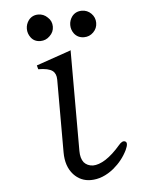

<svg xmlns="http://www.w3.org/2000/svg" viewBox="-48 -670 597 719"><g transform="rotate(-5 250.0 -310.5)"><path d="M227.5 -482.4 100.6 -438.5 104.5 -423.8Q142.6 -423.8 158.2 -412.1Q171.9 -401.4 171.9 -378.9V-105.5Q171.9 -52.7 200.2 -21.5Q226.6 6.8 264.6 6.8Q309.6 6.8 351.6 -27.3Q385.7 -55.7 404.3 -93.8Q417 -121.1 405.3 -126Q394.5 -130.9 380.9 -114.3Q352.5 -81.1 325.2 -63.5Q298.8 -46.9 277.3 -46.9Q255.9 -47.9 243.2 -62.5Q231.4 -78.1 231.4 -105.5V-484.4ZM75.2 -578.1Q75.2 -560.5 85.9 -545.9Q98.6 -528.3 122.1 -528.3Q142.6 -528.3 157.2 -543Q172.9 -557.6 172.9 -578.1Q172.9 -599.6 157.2 -613.3Q142.6 -627.9 122.1 -627.9Q99.6 -627.9 85.9 -610.4Q75.2 -595.7 75.2 -578.1ZM238.3 -578.1Q238.3 -560.5 249 -545.9Q262.7 -528.3 286.1 -528.3Q306.6 -528.3 321.3 -543Q335.9 -557.6 335.9 -578.1Q335.9 -598.6 321.3 -613.3Q306.6 -627.9 286.1 -627.9Q262.7 -627.9 249 -610.4Q238.3 -595.7 238.3 -578.1Z"/></g></svg>

Font: BatangChe
Style: Regular
Weight: 400
Monospace: yes
Version: Version 2.21